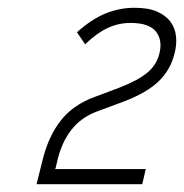

<svg xmlns="http://www.w3.org/2000/svg" viewBox="-20 -835 474 494"><path d="M429 -697Q419 -656 389 -626.5Q359 -597 299 -574L229 -548Q148 -518 126 -415L123 -402L121 -400H355L346 -361H74L90 -425Q105 -485 136.5 -525Q168 -565 222 -585L286 -609Q335 -628 359 -648Q383 -668 390 -697Q394 -712 392.5 -726Q391 -740 383 -751.5Q375 -763 358.5 -769.5Q342 -776 316 -776Q285 -776 257 -763Q229 -750 199 -721L178 -752Q216 -786 252 -800.5Q288 -815 326 -815Q362 -815 384.5 -805Q407 -795 419 -778.5Q431 -762 433 -740.5Q435 -719 429 -697Z"/></svg>

Font: TypoPRO Sinkin Sans
Style: 200 X Light Italic
Weight: 200
Italic angle: -112°
Designer: Keith Bates
Foundry: K-Type
Version: Sinkin Sans (version 1.0)  by Keith Bates   •   © 2014   www